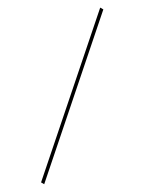

<svg xmlns="http://www.w3.org/2000/svg" viewBox="-259 -830 797 1061"><g transform="rotate(30 140.0 -300.0)"><path d="M250 200H230L30 -800H50Z"/></g></svg>

Font: Big Shoulders Stencil Display SC Thin
Style: Regular
Weight: 100
Designer: Patric King
Foundry: XO Type Co
Version: Version 2.001